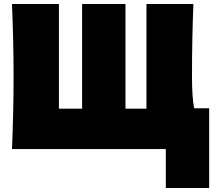

<svg xmlns="http://www.w3.org/2000/svg" viewBox="-20 -746 1091 961"><path d="M1027 -204V195H810V0H40Q48 -194 48 -363Q48 -532 40 -726H275V-202H391V-726H608V-202H713V-726H948Q941 -555 941 -361Q941 -256 952 -204Z"/></svg>

Font: Dela Gothic One
Style: Regular
Weight: 400
Designer: aratakana
Foundry: aratakana
Version: Version 1.004